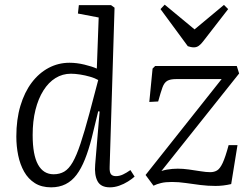

<svg xmlns="http://www.w3.org/2000/svg" viewBox="-20 -789 1075 823"><path d="M450 -74Q449 -51 455.5 -42.5Q462 -34 477 -34Q492 -34 507 -41Q522 -48 539 -60L557 -32Q546 -22 528.5 -11Q511 0 491 7Q471 14 451 14Q412 14 398 -12.5Q384 -39 388 -84L407 -311L401 -312L373 -197Q360 -146 344 -106Q328 -66 308 -39.5Q288 -13 261 0.5Q234 14 199 14Q158 14 129.5 -4Q101 -22 83.5 -53Q66 -84 58 -123Q50 -162 50 -204Q50 -277 67.5 -335.5Q85 -394 116 -435Q147 -476 188.5 -498Q230 -520 278 -520Q309 -520 342 -512Q375 -504 395 -495L403 -714L314 -731L318 -767H456L471 -756ZM210 -42Q236 -42 255.5 -53.5Q275 -65 291.5 -93.5Q308 -122 325 -173Q342 -224 363 -302L401 -446Q387 -454 366.5 -460Q346 -466 324 -469.5Q302 -473 284 -473Q248 -473 218 -454.5Q188 -436 166 -401Q144 -366 132 -318Q120 -270 120 -210Q120 -125 143 -83.5Q166 -42 210 -42ZM645 -506H995L1005 -474L672 -56Q684 -60 695.5 -62Q707 -64 719 -65Q731 -66 742 -66Q764 -66 789.5 -62.5Q815 -59 839.5 -55Q864 -51 881 -51Q898 -51 910.5 -58.5Q923 -66 934.5 -90.5Q946 -115 960 -167H998L971 0Q937 8 904 8Q871 8 839 4Q807 0 776.5 -4.5Q746 -9 717 -9Q689 -9 670.5 -4.5Q652 0 638 7L604 -39L930 -450H735Q710 -450 697 -442.5Q684 -435 676.5 -414.5Q669 -394 658 -354L620 -352L634 -495ZM668 -750 686 -769 814 -663 940 -768 958 -750 851 -612Q842 -600 832.5 -593Q823 -586 811 -586Q804 -586 797.5 -587.5Q791 -589 785 -591Z"/></svg>

Font: Literata 24pt Light
Style: Italic
Weight: 300
Italic angle: -2°
Designer: Latin by Veronika Burian and Jose Scaglione. Greek by Irene Vlachou. Cyrillic by Vera Evstafieva
Foundry: TypeTogether
Version: Version 3.103;gftools[0.9.29]